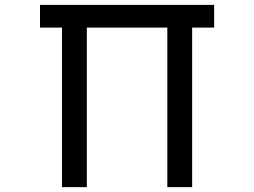

<svg xmlns="http://www.w3.org/2000/svg" viewBox="-20 -769 1040 785"><path d="M664.1 -656.2H335V-3.9H233.4V-656.2H143.6V-749H855.5V-656.2H765.6V-3.9H664.1Z"/></svg>

Font: MotoyaLCedar
Style: W3 mono
Weight: 400
Version: Version 1.01